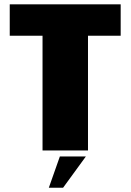

<svg xmlns="http://www.w3.org/2000/svg" viewBox="-20 -695 603 887"><path d="M176.5 0V-530H25V-675H537.5V-530H386.5V0ZM205.6 172.2 256.6 27.7H376.8L271.5 172.2Z"/></svg>

Font: Anybody Black
Style: Regular
Weight: 900
Designer: Tyler Finck
Foundry: Etcetera Type Company
Version: Version 1.010; ttfautohint (v1.8.3) -l 8 -r 50 -G 200 -x 14 